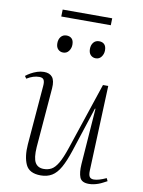

<svg xmlns="http://www.w3.org/2000/svg" viewBox="-95 -925 749 1004"><g transform="rotate(10 279.5 -423.0)"><path d="M21 -484Q32 -493 47 -501.5Q62 -510 80 -516Q98 -522 116 -522Q146 -522 160.5 -504Q175 -486 172 -445L146 -128Q142 -70 156 -46Q170 -22 202 -22Q224 -22 242 -31.5Q260 -41 277 -69.5Q294 -98 313 -155L431 -508H459L441 -56Q440 -33 446.5 -23Q453 -13 469 -13Q481 -13 497 -17.5Q513 -22 535 -32L542 -17Q532 -12 521 -6Q510 0 497.5 4.5Q485 9 472.5 11.5Q460 14 447 14Q409 14 399 -11Q389 -36 392 -81L414 -379H411L334 -143Q315 -85 295.5 -50.5Q276 -16 251 -1Q226 14 192 14Q131 14 112 -27Q93 -68 98 -134L124 -449Q126 -471 120 -481.5Q114 -492 96 -492Q80 -492 64 -487Q48 -482 30 -471ZM158 -682Q158 -703 169 -716.5Q180 -730 199 -730Q216 -730 226.5 -720Q237 -710 237 -688Q237 -669 226 -654Q215 -639 196 -639Q180 -639 169 -650Q158 -661 158 -682ZM331 -682Q331 -703 342 -716.5Q353 -730 372 -730Q390 -730 400 -719.5Q410 -709 410 -688Q410 -669 399 -654Q388 -639 369 -639Q353 -639 342 -650Q331 -661 331 -682ZM155 -860H418L417 -823H154Z"/></g></svg>

Font: Literata 60pt ExtraLight
Style: Italic
Weight: 250
Italic angle: -2°
Designer: Latin by Veronika Burian and Jose Scaglione. Greek by Irene Vlachou. Cyrillic by Vera Evstafieva
Foundry: TypeTogether
Version: Version 3.103;gftools[0.9.29]